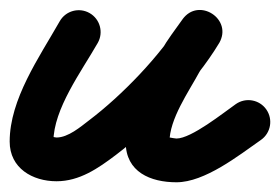

<svg xmlns="http://www.w3.org/2000/svg" viewBox="-24 -328 576 395"><path d="M98.9 -284.3C56.8 -210.3 -4.1 -123.9 -4.1 -36.7C-4.1 18.1 43 44.9 92.2 44.9C139.7 44.9 177.9 18.3 214.2 -9.1C290 -66.5 377.6 -157.6 426.5 -238.8C441.4 -263.5 431 -287.6 412.6 -299.6C394.3 -311.6 368 -311.6 351.3 -288C336.5 -267.2 320.6 -246.5 307.9 -224.3C307.9 -224.3 307.8 -224.1 307.7 -223.9C307.5 -223.6 307.4 -223.4 307.4 -223.4C276.5 -166.1 234.6 -102.2 234.6 -35.4C234.6 25.9 285.7 47 339 47C397.3 47 466.8 -7.9 512.8 -40.1C533.2 -54.4 538.1 -82.4 523.9 -102.8C509.6 -123.2 481.6 -128.1 461.2 -113.9C435.8 -96.1 369.7 -43 339 -43C333.1 -43 313.9 -48.6 319.4 -43.4C321.5 -41.4 324.6 -34 324.6 -35.4C324.6 -83.5 363.8 -138.4 386.6 -180.6C386.6 -180.6 386.5 -180.4 386.3 -180.1C386.2 -179.9 386.1 -179.7 386.1 -179.7C397.3 -199.3 411.6 -217.5 424.7 -236C441.4 -259.5 430.1 -284.2 410.8 -296.8C391.5 -309.4 364.4 -310 349.5 -285.2C306.4 -213.8 226.5 -131.4 159.8 -80.9C141.7 -67.1 116.4 -45.1 92.2 -45.1C87.7 -45.1 77.8 -49.3 81.7 -45.2C83.9 -43 85.4 -40.1 85.9 -37C85.9 -36.9 85.9 -36.8 85.9 -36.7C85.9 -103.9 143.9 -181.5 177.1 -239.7C189.4 -261.3 181.9 -288.8 160.3 -301.1C138.7 -313.4 111.2 -305.9 98.9 -284.3Z"/></svg>

Font: FRB American Cursive Guidelines Arrows Black
Style: Bold Italic
Weight: 900
Italic angle: -25°
Version: Version 2.0;Modular Font Editor K font №1